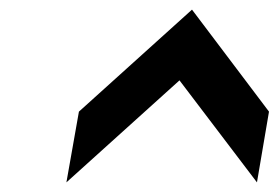

<svg xmlns="http://www.w3.org/2000/svg" viewBox="-20 -779 579 399"><path d="M514 -400 353 -612 118 -400 144 -547 379 -759 539 -547Z"/></svg>

Font: Cabin
Style: Bold Italic
Weight: 700
Designer: Pablo Impallari
Foundry: Pablo Impallari. www.impallari.com Igino Marini. www.ikern.com
Version: Version 1.005